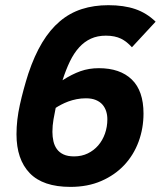

<svg xmlns="http://www.w3.org/2000/svg" viewBox="-20 -710 623 744"><path d="M252.9 14.2Q146.5 14.2 95.2 -39.1Q43.9 -92.3 43.9 -189.9Q43.9 -245.1 57.1 -304.4Q70.3 -363.8 89.8 -424.8Q113.3 -495.1 143.6 -545.2Q173.8 -595.2 211.9 -627.4Q250 -659.7 296.9 -674.8Q343.8 -689.9 399.9 -689.9Q460 -689.9 504.2 -674.8Q548.3 -659.7 583 -626L491.2 -526.9Q481.4 -537.6 471.2 -545.9Q460.9 -554.2 449 -560.1Q437 -565.9 422.6 -568.8Q408.2 -571.8 390.1 -571.8Q357.9 -571.8 332.5 -560.3Q307.1 -548.8 286.9 -526.6Q266.6 -504.4 251 -472.2Q235.4 -439.9 222.2 -398.9Q258.8 -422.4 291.7 -434.1Q324.7 -445.8 362.8 -445.8Q445.3 -445.8 490.7 -401.9Q536.1 -357.9 536.1 -270Q536.1 -212.9 517.1 -161.1Q498 -109.4 461.7 -70.6Q425.3 -31.7 372.8 -8.8Q320.3 14.2 252.9 14.2ZM267.1 -104Q296.4 -104 320.1 -115.5Q343.8 -127 360.6 -146.5Q377.4 -166 386.7 -192.1Q396 -218.3 396 -248Q396 -264.2 391.4 -278.8Q386.7 -293.5 377 -304.7Q367.2 -315.9 351.3 -322.5Q335.4 -329.1 313 -329.1Q294.4 -329.1 277.1 -325.7Q259.8 -322.3 244.6 -316.7Q229.5 -311 217 -304.4Q204.6 -297.9 195.8 -292Q191.4 -271.5 187.3 -247.3Q183.1 -223.1 183.1 -199.2Q183.1 -180.2 187 -162.8Q190.9 -145.5 200.4 -132.3Q210 -119.1 226.1 -111.6Q242.2 -104 267.1 -104Z"/></svg>

Font: Clear Sans
Style: Bold Italic
Weight: 700
Italic angle: -12°
Foundry: Intel Corporation
Version: Version 1.00